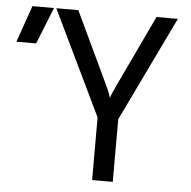

<svg xmlns="http://www.w3.org/2000/svg" viewBox="-177 -782 829 834"><g transform="rotate(5 237.5 -365.0)"><path d="M-125 -570 -69 -730H25L-39 -570ZM255 0V-273L35 -730H131L273 -430Q285 -405 292 -387.5Q299 -370 301 -362Q303 -370 310.5 -387.5Q318 -405 330 -430L472 -730H565L345 -273V0Z"/></g></svg>

Font: JetBrainsMonoNL NFM
Style: Regular
Weight: 400
Monospace: yes
Designer: Philipp Nurullin, Konstantin Bulenkov
Foundry: JetBrains
Version: Version 2.304; ttfautohint (v1.8.4.7-5d5b);Nerd Fonts 3.3.0